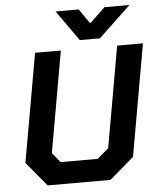

<svg xmlns="http://www.w3.org/2000/svg" viewBox="-60 -958 834 1009"><g transform="rotate(-5 357.0 -453.5)"><path d="M44 -128 145 -700H281L187 -167L229 -116H424L484 -167L578 -700H714L610 -110L481 0H150ZM271 -907H393L445 -832H451L529 -907H661L491 -746H385Z"/></g></svg>

Font: Chakra Petch
Style: Bold Italic
Weight: 700
Italic angle: -10°
Designer: Katatrad Aksorn Co.,Ltd.
Foundry: Cadson Demak Co.,Ltd.
Version: Version 1.000; ttfautohint (v1.6)